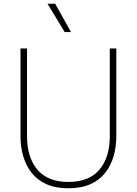

<svg xmlns="http://www.w3.org/2000/svg" viewBox="-20 -1000 734 1030"><path d="M347 10Q278 10 229 -12Q180 -34 149.5 -73Q119 -112 104.5 -162.5Q90 -213 90 -270V-740H125V-270Q125 -156 180.5 -90Q236 -24 347 -24Q458 -24 513.5 -90Q569 -156 569 -270V-740H604V-270Q604 -213 589.5 -162.5Q575 -112 544.5 -73Q514 -34 465 -12Q416 10 347 10ZM361 -828H327L235 -980H276Z"/></svg>

Font: Be Vietnam Pro Variable Thin
Style: Regular
Weight: 100
Designer: Lam Bao, Tony Le, Vietanh Nguyen
Foundry: Yellow Type Foundry
Version: Version 1.002